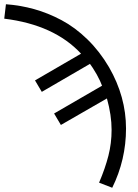

<svg xmlns="http://www.w3.org/2000/svg" viewBox="-92 -717 652 905"><path d="M-72 -629 -64 -697Q4 -692 69 -674Q134 -656 198 -622Q262 -588 320 -531.5Q378 -475 422 -400Q502 -261 502 -111Q502 36 437 168L375 144Q404 76 419 17Q434 -42 434 -105Q434 -174 412 -253L195 -128L163 -182L389 -313Q382 -333 364 -366Q343 -402 332 -416L105 -284L73 -338L290 -464Q164 -600 -72 -629Z"/></svg>

Font: Old Standard TT
Style: Bold
Weight: 700
Designer: Alexey Kryukov <alexios@thessalonica.org.ru>
Version: Version 2.2